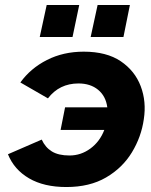

<svg xmlns="http://www.w3.org/2000/svg" viewBox="-20 -743 608 773"><path d="M247 10Q157 10 97 -25Q37 -60 12 -122L148 -181Q162 -150 188.5 -133.5Q215 -117 260 -117Q306 -117 344 -145Q382 -173 400 -220H224L242 -311H412Q406 -356 375 -381.5Q344 -407 296 -407Q219 -407 173 -347L62 -411Q103 -468 169 -501.5Q235 -535 317 -535Q409 -535 466 -496.5Q523 -458 546.5 -396Q570 -334 559 -263Q549 -192 511 -129.5Q473 -67 407 -28.5Q341 10 247 10ZM140 -594 168 -723H299L272 -594ZM345 -594 373 -723H503L477 -594Z"/></svg>

Font: Raleway ExtraBold
Style: Italic
Weight: 800
Italic angle: -12°
Designer: Matt McInerney, Pablo Impallari, Rodrigo Fuenzalida
Foundry: Matt McInerney, Pablo Impallari, Rodrigo Fuenzalida
Version: Version 4.026